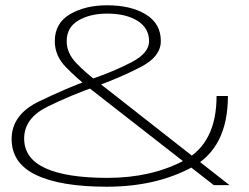

<svg xmlns="http://www.w3.org/2000/svg" viewBox="-20 -701 942 727"><path d="M384 6Q570 6 706.5 -67.5Q843 -141 843 -337.5H800Q800 -158 676 -92.8Q552 -27.5 387 -27.5Q232 -27.5 151.8 -64.2Q71.5 -101 71.5 -176.5Q71.5 -253.5 160.2 -297.2Q249 -341 346.5 -375Q439.5 -409 514.2 -448Q589 -487 589 -545.5Q589 -611.5 532.5 -646.2Q476 -681 385.5 -681Q303 -681 245.2 -647.2Q187.5 -613.5 187.5 -545Q187.5 -489.5 229.8 -446.5Q272 -403.5 315 -370L789.5 0H849L351 -390.5Q306 -423.5 269.2 -461.8Q232.5 -500 232.5 -545Q232.5 -597.5 276.8 -623.5Q321 -649.5 386 -649.5Q457 -649.5 500.8 -622Q544.5 -594.5 544.5 -545Q544.5 -500.5 479.2 -466Q414 -431.5 319.5 -399Q232.5 -367.5 128.2 -317.2Q24 -267 24 -174.5Q24 -82.5 117.2 -38.2Q210.5 6 384 6Z"/></svg>

Font: Anybody Expanded ExtraLight
Style: Regular
Weight: 250
Width: 7
Version: Version 1.113;gftools[0.9.25]